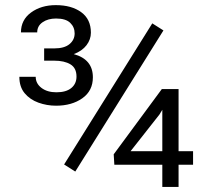

<svg xmlns="http://www.w3.org/2000/svg" viewBox="-20 -736 817 756"><path d="M623.5 -616.2 276.4 -60.5 232.4 -88.4 579.6 -644ZM740.2 -140.6V-87.4H683.1V0H619.1V-87.4H430.2L427.7 -128.4L617.2 -385.3H683.1V-140.6ZM494.1 -140.6H619.1V-303.7L607.9 -285.2ZM153.8 -497.1V-545.4H193.4Q233.4 -545.4 253.7 -562.3Q273.9 -579.1 273.9 -604.5Q273.9 -629.4 256.3 -646.2Q238.8 -663.1 200.7 -663.1Q168.9 -663.1 147.7 -648.4Q126.5 -633.8 126.5 -608.4H62.5Q62.5 -657.7 102.3 -686.8Q142.1 -715.8 199.7 -715.8Q261.7 -715.8 299.8 -688Q337.9 -660.2 337.9 -607.4Q337.9 -580.6 320.6 -557.9Q303.2 -535.2 270.5 -522.9Q345.7 -502.4 345.7 -431.6Q345.7 -378.4 304.2 -349.1Q262.7 -319.8 200.7 -319.8Q164.6 -319.8 131.3 -331.8Q98.1 -343.8 77.1 -368.9Q56.2 -394 56.2 -433.6H120.6Q120.6 -407.2 143.3 -389.9Q166 -372.6 202.1 -372.6Q240.2 -372.6 260.7 -389.4Q281.2 -406.2 281.2 -434.6Q281.2 -468.3 257.3 -482.7Q233.4 -497.1 193.4 -497.1Z"/></svg>

Font: Vazirmatn RD FD Light
Style: Regular
Weight: 300
Designer: Saber Rastikerdar
Foundry: Saber Rastikerdar
Version: Version 33.003